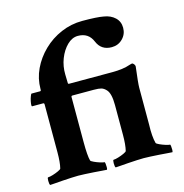

<svg xmlns="http://www.w3.org/2000/svg" viewBox="-102 -775 838 874"><g transform="rotate(-15 317.0 -338.0)"><path d="M28.3 3.9Q24.4 0 24.4 -16.6Q24.4 -32.2 28.3 -32.2Q36.1 -32.2 50.8 -36.6Q65.4 -41 78.1 -46.9Q90.8 -52.7 91.8 -56.6Q98.6 -84 98.6 -130.9V-356.4Q98.6 -363.3 93.8 -363.3H42Q39.1 -363.3 39.1 -369.1Q39.1 -376 41.5 -387.7Q43.9 -399.4 47.9 -409.7Q51.8 -419.9 53.7 -419.9H93.8Q98.6 -419.9 98.6 -425.8V-429.7Q98.6 -478.5 119.6 -522.9Q140.6 -567.4 177.2 -603Q213.9 -638.7 261.7 -659.2Q309.6 -679.7 362.3 -679.7Q431.6 -679.7 461.9 -673.8Q494.1 -668.9 514.2 -649.9Q534.2 -630.9 534.2 -601.6Q534.2 -571.3 513.2 -550.3Q492.2 -529.3 461.9 -529.3Q412.1 -529.3 393.6 -574.2Q375 -619.1 325.2 -619.1Q297.9 -619.1 274.4 -596.2Q251 -573.2 237.3 -538.1Q223.6 -502.9 224.6 -463.9L225.6 -423.8Q225.6 -418.9 230.5 -418.9H434.6Q485.4 -418.9 518.6 -430.7Q525.4 -432.6 527.3 -433.1Q529.3 -433.6 530.3 -433.6Q535.2 -433.6 539.6 -427.7Q543.9 -421.9 543.9 -417Q539.1 -377.9 536.6 -353.5Q534.2 -329.1 534.2 -319.3V-145.5Q532.2 -88.9 541 -56.6Q543 -52.7 555.7 -46.9Q568.4 -41 582.5 -36.6Q596.7 -32.2 602.5 -32.2Q604.5 -32.2 605.5 -24.4Q606.4 -16.6 606.4 -7.8Q606.4 1 604.5 3.9Q598.6 3.9 582 2.4Q565.4 1 543.5 -0.5Q521.5 -2 502 -2.9Q482.4 -3.9 470.7 -3.9Q459 -3.9 439 -2.9Q418.9 -2 397.5 -0.5Q376 1 359.4 2.4Q342.8 3.9 336.9 3.9Q333 0 333 -16.6Q333 -32.2 336.9 -32.2Q344.7 -32.2 359.4 -36.6Q374 -41 386.7 -46.9Q399.4 -52.7 400.4 -56.6Q407.2 -84 407.2 -130.9V-271.5Q407.2 -326.2 389.6 -344.7Q378.9 -356.4 367.2 -359.9Q355.5 -363.3 332 -363.3H231.4Q225.6 -363.3 225.6 -357.4V-145.5Q225.6 -81.1 232.4 -56.6Q234.4 -52.7 247.1 -46.9Q259.8 -41 273.9 -36.6Q288.1 -32.2 293.9 -32.2Q295.9 -32.2 296.9 -24.4Q297.9 -16.6 297.9 -7.8Q297.9 1 295.9 3.9Q290 3.9 273.4 2.4Q256.8 1 234.9 -0.5Q212.9 -2 193.4 -2.9Q173.8 -3.9 162.1 -3.9Q150.4 -3.9 130.4 -2.9Q110.4 -2 88.9 -0.5Q67.4 1 50.8 2.4Q34.2 3.9 28.3 3.9Z"/></g></svg>

Font: Crimson Text Bold
Style: Bold
Weight: 700
Designer: Sebastian Kosch
Foundry: Sebastian Kosch
Version: Version 1.10 July 1, 2025